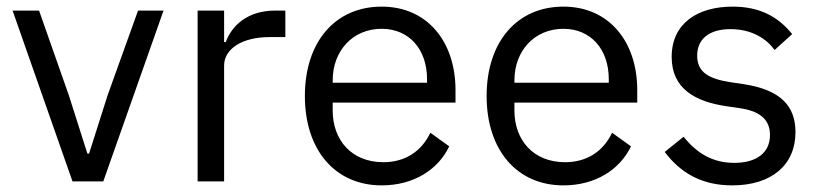

<svg xmlns="http://www.w3.org/2000/svg" viewBox="-20 -548 2479 580"><path d="M292 0 474 -516H397L305 -260L249 -84H244L188 -260L98 -516H18L199 0Z M657 0V-350C657 -399 709 -436 795 -436H842V-516H811C727 -516 680 -470 662 -421H657V-516H577V0Z M1133 12C1230 12 1304 -36 1337 -106L1280 -147C1253 -90 1203 -58 1138 -58C1042 -58 985 -125 985 -214V-238H1356V-276C1356 -422 1271 -528 1133 -528C993 -528 901 -422 901 -258C901 -94 993 12 1133 12ZM1133 -461C1215 -461 1270 -400 1270 -309V-298H985V-305C985 -395 1046 -461 1133 -461Z M1682 12C1779 12 1853 -36 1886 -106L1829 -147C1802 -90 1752 -58 1687 -58C1591 -58 1534 -125 1534 -214V-238H1905V-276C1905 -422 1820 -528 1682 -528C1542 -528 1450 -422 1450 -258C1450 -94 1542 12 1682 12ZM1682 -461C1764 -461 1819 -400 1819 -309V-298H1534V-305C1534 -395 1595 -461 1682 -461Z M2192 12C2310 12 2383 -49 2383 -149C2383 -227 2339 -277 2225 -294L2185 -300C2121 -310 2086 -330 2086 -380C2086 -429 2121 -460 2187 -460C2253 -460 2297 -429 2320 -397L2373 -445C2331 -497 2276 -528 2193 -528C2088 -528 2009 -478 2009 -376C2009 -280 2080 -241 2175 -227L2216 -221C2284 -211 2306 -180 2306 -140C2306 -87 2266 -56 2198 -56C2133 -56 2085 -85 2045 -135L1988 -89C2034 -28 2097 12 2192 12Z"/></svg>

Font: IBM Plex Arabic
Style: Regular
Weight: 400
Designer: Mike Abbink, Paul van der Laan, Pieter van Rosmalen, Wael Morcos, Khajak Apelian
Foundry: Bold Monday
Version: Version 1.0